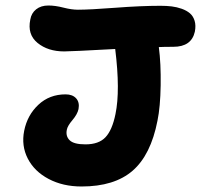

<svg xmlns="http://www.w3.org/2000/svg" viewBox="-20 -699 722 690"><path d="M272.9 -28.8Q206.1 -28.8 154.8 -55.9Q103.5 -83 79.8 -129.2Q56.2 -175.3 66.9 -229Q78.1 -285.2 117.9 -322.5Q157.7 -359.9 215.8 -359.9Q240.7 -359.9 253.7 -345.5Q266.6 -331.1 262.2 -307.1Q258.3 -288.6 240.5 -267.6Q222.7 -246.6 220.2 -232.9Q215.3 -209.5 230.5 -194.8Q245.6 -180.2 287.1 -180.2Q335 -180.2 359.1 -205.8Q383.3 -231.4 395 -289.1Q412.6 -373.5 394 -522.9Q234.9 -514.2 210.9 -514.2Q152.3 -514.2 115 -544.7Q77.6 -575.2 88.9 -628.9Q92.8 -651.9 109.9 -665.5Q127 -679.2 153.8 -679.2Q178.7 -679.2 208 -671.6Q237.3 -664.1 259.8 -664.1Q302.2 -664.1 394.3 -671.1Q486.3 -678.2 557.1 -678.2Q578.6 -678.2 596.9 -676Q615.2 -673.8 633.1 -667.5Q650.9 -661.1 662.6 -651.1Q674.3 -641.1 679.4 -624.3Q684.6 -607.4 680.2 -585Q668 -530.8 603 -530.8Q567.9 -530.8 550.8 -529.8Q558.6 -470.7 557.4 -392.6Q556.2 -314.5 545.9 -265.1Q522 -142.1 456.5 -85.4Q391.1 -28.8 272.9 -28.8Z"/></svg>

Font: Shantell Sans Irregular Bouncy
Style: Bold Italic
Weight: 700
Italic angle: -11.31°
Designer: Stephen Nixon, Anya Danilova, Shantell Martin
Foundry: Arrow Type
Version: Version 1.006;[9816181b4]